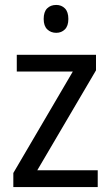

<svg xmlns="http://www.w3.org/2000/svg" viewBox="-20 -758 449 778"><path d="M376 0H34V-57L275 -468H48V-536H369V-473L131 -68H376ZM208 -738Q229 -738 243 -724Q257 -710 257 -681Q257 -653 243 -639Q229 -625 208 -625Q186 -625 171.5 -639Q157 -653 157 -681Q157 -710 171 -724Q185 -738 208 -738Z"/></svg>

Font: Noto Sans Arabic SemiCondensed
Style: Regular
Weight: 400
Width: 4
Designer: Monotype Design Team, Nadine Chahine, Nizar Qandah and Khaled Hosny
Foundry: Monotype Imaging Inc.
Version: Version 2.012